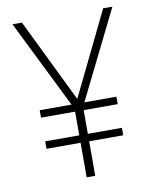

<svg xmlns="http://www.w3.org/2000/svg" viewBox="-81 -776 671 838"><g transform="rotate(-10 254.0 -357.0)"><path d="M254 -344 74 -714H32L225 -324H84V-291H235V-186H84V-153H235V0H273V-153H424V-186H273V-291H424V-324H282L475 -714H434Z"/></g></svg>

Font: Noto Sans Gurmukhi UI SemiCondensed ExtraLight
Style: Regular
Weight: 200
Width: 4
Designer: Jelle Bosma - Monotype Design Team
Foundry: Monotype Imaging Inc.
Version: Version 2.004